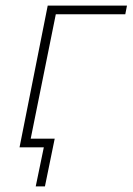

<svg xmlns="http://www.w3.org/2000/svg" viewBox="-20 -528 475 688"><path d="M151 -508H435L429 -477H180L90 -31H176L141 140H108L137 0H50Z"/></svg>

Font: IBM Plex Sans ExtLt
Style: Italic
Weight: 200
Italic angle: -11°
Designer: Mike Abbink, Paul van der Laan, Pieter van Rosmalen
Foundry: Bold Monday
Version: Version 3.005